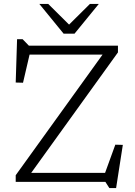

<svg xmlns="http://www.w3.org/2000/svg" viewBox="-20 -932 693 984"><path d="M584.5 -698V-663.5L130.5 -33L117 -46H518.5L571 -190.5L609.5 -189.5L575 32H540.5L520 0H60.5V-34L514.5 -664.5L530 -652H131.5L98 -508L60.5 -509L67.5 -731H96L128 -698ZM343.5 -796.5H324.5L441 -912H486.5L362 -759.5H306L181.5 -912H227Z"/></svg>

Font: Newsreader 9pt Light
Style: Regular
Weight: 300
Designer: Hugues Gentile
Foundry: Production Type
Version: Version 1.003